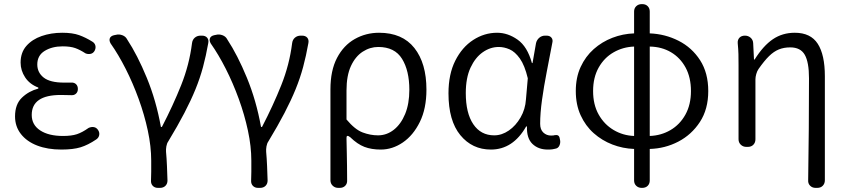

<svg xmlns="http://www.w3.org/2000/svg" viewBox="-20 -713 4110 932"><path d="M278 13Q211 13 160.5 -6.5Q110 -26 81.5 -62.5Q53 -99 53 -148Q53 -207 86.5 -239Q120 -271 166 -283V-288Q124 -304 102 -337.5Q80 -371 80 -409Q80 -458 108 -490Q136 -522 182 -538Q228 -554 282 -554Q332 -554 364 -542.5Q396 -531 428 -511Q440 -504 443 -491.5Q446 -479 439 -466Q432 -454 419.5 -451.5Q407 -449 395 -454Q369 -471 345.5 -479.5Q322 -488 284 -488Q233 -488 197 -466Q161 -444 161 -400Q161 -361 192 -336.5Q223 -312 291 -312Q304 -312 310.5 -312Q317 -312 326 -312Q340 -313 349 -304.5Q358 -296 358 -281Q358 -267 349 -258.5Q340 -250 326 -251Q314 -251 302 -251.5Q290 -252 275 -252Q134 -252 134 -155Q134 -107 175 -80Q216 -53 286 -53Q327 -53 353 -61.5Q379 -70 410 -92Q423 -98 435.5 -96Q448 -94 456 -82Q464 -70 461.5 -57Q459 -44 447 -36Q407 -9 371 2Q335 13 278 13Z M747 199Q731 199 721.5 189Q712 179 713 163Q714 141 714 121Q714 101 714 67Q714 -2 697.5 -79Q681 -156 653 -233Q625 -310 590 -379Q555 -448 517 -502Q509 -516 513 -527Q517 -538 533 -542L543 -544Q558 -548 574 -542Q590 -536 597 -522Q647 -446 692.5 -335.5Q738 -225 761 -97H766Q820 -201 859.5 -300Q899 -399 912 -503Q914 -520 925.5 -530Q937 -540 954 -540H960Q977 -540 985.5 -530Q994 -520 991 -504Q980 -442 965.5 -388Q951 -334 929 -280Q907 -226 875 -164.5Q843 -103 797 -27Q790 -17 787.5 -2.5Q785 12 786 24Q789 57 790.5 93.5Q792 130 793 163Q793 179 783 189Q773 199 756 199Z M1233 199Q1217 199 1207.5 189Q1198 179 1199 163Q1200 141 1200 121Q1200 101 1200 67Q1200 -2 1183.5 -79Q1167 -156 1139 -233Q1111 -310 1076 -379Q1041 -448 1003 -502Q995 -516 999 -527Q1003 -538 1019 -542L1029 -544Q1044 -548 1060 -542Q1076 -536 1083 -522Q1133 -446 1178.5 -335.5Q1224 -225 1247 -97H1252Q1306 -201 1345.5 -300Q1385 -399 1398 -503Q1400 -520 1411.5 -530Q1423 -540 1440 -540H1446Q1463 -540 1471.5 -530Q1480 -520 1477 -504Q1466 -442 1451.5 -388Q1437 -334 1415 -280Q1393 -226 1361 -164.5Q1329 -103 1283 -27Q1276 -17 1273.5 -2.5Q1271 12 1272 24Q1275 57 1276.5 93.5Q1278 130 1279 163Q1279 179 1269 189Q1259 199 1242 199Z M1622 199Q1606 199 1595 188.5Q1584 178 1584 162V-279Q1584 -371 1616 -432Q1648 -493 1702 -523.5Q1756 -554 1820 -554Q1933 -554 1991.5 -480Q2050 -406 2050 -278Q2050 -186 2018 -121Q1986 -56 1935.5 -21.5Q1885 13 1828 13Q1783 13 1749 0Q1715 -13 1680 -47Q1660 -63 1662 -39Q1663 4 1663.5 33.5Q1664 63 1664.5 92Q1665 121 1665 162Q1666 178 1656 188.5Q1646 199 1629 199ZM1815 -56Q1857 -56 1891.5 -83Q1926 -110 1946.5 -159.5Q1967 -209 1967 -277Q1967 -370 1931.5 -427.5Q1896 -485 1816 -485Q1776 -485 1740.5 -462Q1705 -439 1683.5 -392.5Q1662 -346 1662 -274V-133Q1703 -84 1740.5 -70Q1778 -56 1815 -56Z M2363 13Q2272 13 2214.5 -57Q2157 -127 2157 -260Q2157 -353 2190 -418.5Q2223 -484 2277 -519Q2331 -554 2393 -554Q2445 -554 2492.5 -520.5Q2540 -487 2562 -407H2565L2582 -504Q2586 -520 2598 -530Q2610 -540 2626 -540H2633Q2649 -540 2657 -530Q2665 -520 2661 -505Q2648 -436 2634 -364.5Q2620 -293 2611 -228Q2602 -163 2602 -112Q2602 -84 2617.5 -69.5Q2633 -55 2655 -55Q2663 -55 2666 -55.5Q2669 -56 2673 -57Q2694 -61 2697 -41L2699 -31Q2701 -18 2695 -5.5Q2689 7 2675 9Q2670 10 2663 11.5Q2656 13 2639 13Q2593 13 2564.5 -14.5Q2536 -42 2538 -99H2534Q2470 13 2363 13ZM2379 -56Q2416 -56 2450 -79.5Q2484 -103 2507 -143Q2530 -183 2533 -230L2542 -333Q2527 -396 2503.5 -429Q2480 -462 2453.5 -473.5Q2427 -485 2401 -485Q2360 -485 2323.5 -459.5Q2287 -434 2264 -384.5Q2241 -335 2241 -261Q2241 -164 2277.5 -110Q2314 -56 2379 -56Z M3058 -53V-487Q3004 -485 2958.5 -459Q2913 -433 2886 -385Q2859 -337 2859 -271Q2859 -205 2886 -157Q2913 -109 2958.5 -82Q3004 -55 3058 -53ZM3095 199Q3079 199 3068.5 189Q3058 179 3058 163V10Q3003 8 2952.5 -11.5Q2902 -31 2862 -66.5Q2822 -102 2798.5 -153.5Q2775 -205 2775 -271Q2775 -337 2798.5 -388Q2822 -439 2862 -474.5Q2902 -510 2952.5 -529.5Q3003 -549 3058 -551V-657Q3058 -673 3068.5 -683Q3079 -693 3095 -693H3098Q3114 -693 3124 -683Q3134 -673 3134 -657V-551Q3209 -548 3274 -515Q3339 -482 3378.5 -420.5Q3418 -359 3418 -271Q3418 -183 3377.5 -121Q3337 -59 3272.5 -25.5Q3208 8 3134 10V163Q3134 179 3124 189Q3114 199 3097 199ZM3134 -487V-53Q3189 -55 3234.5 -81.5Q3280 -108 3307 -156.5Q3334 -205 3334 -271Q3334 -337 3308 -385Q3282 -433 3237 -459.5Q3192 -486 3134 -487Z M3939 199Q3923 199 3912.5 188.5Q3902 178 3903 162Q3905 36 3906 -88Q3907 -212 3907 -333Q3907 -411 3886.5 -447Q3866 -483 3816 -483Q3785 -483 3760.5 -473Q3736 -463 3713 -440.5Q3690 -418 3662 -378Q3655 -368 3651 -353.5Q3647 -339 3647 -328V-37Q3647 -21 3637 -10.5Q3627 0 3610 0H3603Q3587 0 3576 -10.5Q3565 -21 3565 -37V-395Q3565 -427 3564.5 -450Q3564 -473 3561 -504Q3560 -520 3569.5 -530Q3579 -540 3596 -540Q3612 -540 3623.5 -530Q3635 -520 3636 -504L3640 -424H3643Q3685 -491 3731.5 -522.5Q3778 -554 3838 -554Q3915 -554 3949.5 -500.5Q3984 -447 3984 -343V162Q3984 178 3974 188.5Q3964 199 3947 199Z"/></svg>

Font: Chiron GoRound TC N
Style: Regular
Weight: 350
Designer: Ryoko NISHIZUKA 西塚涼子 (kana, bopomofo & ideographs); Paul D. Hunt (Latin, Greek & Cyrillic); Sandoll Communications 산돌커뮤니
Foundry: Adobe
Version: Version 1.000;hotconv 1.1.1;makeotfexe 2.6.0